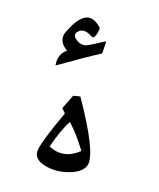

<svg xmlns="http://www.w3.org/2000/svg" viewBox="-96 -664 618 746"><g transform="rotate(15 213.0 -291.5)"><path d="M189 -285.6 216.8 -290Q327.6 -94.7 314 -41.5Q303.7 -8.8 250.2 5.4Q196.8 19.5 150.4 4.4Q104 -10.7 111.3 -49.8Q121.1 -93.3 175.8 -210.9L160.6 -228ZM203.1 -184.1Q175.3 -141.1 151.9 -71.8Q213.9 -37.6 275.4 -86.4Q239.7 -145 203.1 -184.1ZM199.7 -525.4Q160.2 -553.7 138.2 -526.9Q127.9 -513.7 146 -498.3Q164.1 -482.9 187.5 -487.8Q213.9 -499 251.5 -520Q258.8 -523.4 258.3 -517.1L255.9 -479Q255.9 -473.6 251.5 -471.2Q202.6 -446.3 96.7 -383.8Q91.8 -380.9 91.8 -384.8Q88.9 -426.8 120.6 -448.7Q84 -474.1 93.3 -508.8Q150.4 -637.2 214.4 -573.2Q220.7 -567.9 221.2 -561.5Q218.3 -543.5 212.4 -532.7Q206.5 -522 199.7 -525.4Z"/></g></svg>

Font: Amiri Typewriter
Style: Regular
Weight: 400
Monospace: yes
Designer: Khaled Hosny
Version: Version 1.1